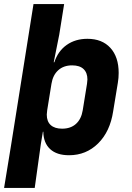

<svg xmlns="http://www.w3.org/2000/svg" viewBox="-26 -750 646 940"><path d="M555 -393Q555 -368 551 -345L528 -205Q513 -106 454.5 -48Q396 10 312 10Q252 10 219.5 -20Q187 -50 186 -105H184L174 -45L144 170H-6L28 -38L138 -730H288L264 -580L237 -445H240Q258 -500 300.5 -530Q343 -560 402 -560Q474 -560 514.5 -515.5Q555 -471 555 -393ZM400 -340Q402 -354 402 -361Q402 -394 383 -412Q364 -430 327 -430Q286 -430 259.5 -406.5Q233 -383 226 -340L205 -210Q203 -196 203 -189Q203 -155 222.5 -137.5Q242 -120 278 -120Q320 -120 346 -143.5Q372 -167 379 -210Z"/></svg>

Font: JetBrains Mono Extra Bold
Style: Italic
Weight: 800
Italic angle: -9°
Monospace: yes
Designer: Philipp Nurullin, Konstantin Bulenkov
Foundry: JetBrains
Version: 2.002